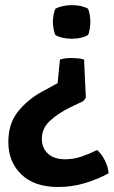

<svg xmlns="http://www.w3.org/2000/svg" viewBox="-20 -525 446 748"><path d="M403 150Q362 173 311.5 188.2Q261 203.5 206 203.5Q114.5 203.5 63.5 154.8Q12.5 106 12.5 28.5Q12.5 -43.5 50 -90.2Q87.5 -137 143 -167.5L204.5 -201L213.5 -293Q224 -296.5 235.8 -297.8Q247.5 -299 259 -299Q270.5 -299 283.5 -297.8Q296.5 -296.5 307.5 -293L314.5 -144L304.5 -131L253 -106.5Q204.5 -82.5 173.8 -53.5Q143 -24.5 143 15.5Q143 51.5 166.8 73.5Q190.5 95.5 234 95.5Q266.5 95.5 298 84.8Q329.5 74 358 59.5Q374.5 72.5 388 99Q401.5 125.5 403 150ZM259.5 -374Q242 -374 224.8 -377.8Q207.5 -381.5 196 -388.5Q191.5 -396 188.8 -412.2Q186 -428.5 186 -440Q186 -451.5 188.8 -467.2Q191.5 -483 196 -491Q207.5 -497.5 224.8 -501.2Q242 -505 259.5 -505Q298 -505 323 -491Q327 -483 329.5 -467.2Q332 -451.5 332 -440Q332 -428.5 329.5 -412.2Q327 -396 323 -388.5Q298 -374 259.5 -374Z"/></svg>

Font: Signika Negative SemiBold
Style: Regular
Weight: 600
Designer: Anna Giedryś
Foundry: Anna Giedryś
Version: Version 2.000; ttfautohint (v1.8.3) -l 8 -r 50 -G 200 -x 9 -